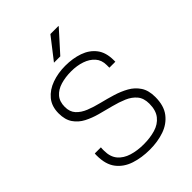

<svg xmlns="http://www.w3.org/2000/svg" viewBox="-255 -1009 1137 1137"><g transform="rotate(-45 313.5 -440.5)"><path d="M315 10Q247 10 190.5 -8.5Q134 -27 100.5 -70Q67 -113 67 -187Q67 -191 67 -196Q67 -201 68 -205H119Q118 -198 118 -191.5Q118 -185 118 -178Q118 -126 144 -95.5Q170 -65 214 -51.5Q258 -38 311 -38Q365 -38 409 -51Q453 -64 479 -96.5Q505 -129 505 -185Q505 -231 482 -258.5Q459 -286 421.5 -302Q384 -318 339 -329.5Q294 -341 249.5 -353Q205 -365 167.5 -384.5Q130 -404 107 -437.5Q84 -471 84 -524Q84 -583 115.5 -621Q147 -659 199 -677.5Q251 -696 311 -696Q374 -696 425.5 -678Q477 -660 507.5 -620.5Q538 -581 538 -516V-503H488V-525Q488 -567 464 -594Q440 -621 400.5 -634.5Q361 -648 312 -648Q264 -648 224 -636Q184 -624 160.5 -597Q137 -570 137 -525Q137 -484 160 -459Q183 -434 220.5 -419Q258 -404 303 -393Q348 -382 392.5 -368.5Q437 -355 474.5 -334Q512 -313 535 -278Q558 -243 558 -188Q558 -115 524.5 -71.5Q491 -28 436 -9Q381 10 315 10ZM277 -756 382 -891H449V-888L330 -756Z"/></g></svg>

Font: Chivo Medium Thin
Style: Regular
Weight: 250
Version: Version 2.002